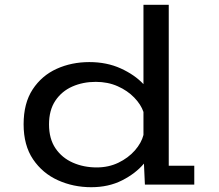

<svg xmlns="http://www.w3.org/2000/svg" viewBox="-20 -770 915 801"><path d="M360.5 11Q286 11 221.8 -18Q157.5 -47 118 -105.2Q78.5 -163.5 78.5 -251.5Q78.5 -339.5 116.2 -397Q154 -454.5 216.2 -482.8Q278.5 -511 352.5 -511Q425.5 -511 483.8 -484.5Q542 -458 578.5 -419V-750H684V-78.5H790.5V0H584.5L580.5 -87.5Q545.5 -46 489.2 -17.5Q433 11 360.5 11ZM184.5 -251Q184.5 -191 211.5 -151.2Q238.5 -111.5 283.8 -91.5Q329 -71.5 383.5 -71.5Q433 -71.5 474 -91.2Q515 -111 542.5 -142.2Q570 -173.5 578.5 -207V-303Q568 -334 540 -363Q512 -392 471 -410.2Q430 -428.5 379.5 -428.5Q326 -428.5 281.8 -409Q237.5 -389.5 211 -350Q184.5 -310.5 184.5 -251Z"/></svg>

Font: Trispace SemiExpanded
Style: Regular
Weight: 400
Width: 6
Designer: Tyler Finck
Foundry: Etcetera Type Company
Version: Version 1.210; ttfautohint (v1.8.3)